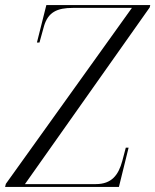

<svg xmlns="http://www.w3.org/2000/svg" viewBox="-56 -734 610 754"><path d="M-36 0H411L449 -154H438L424 -101C409 -47 383 -11 320 -11H42L532 -705L534 -714H126L89 -567H99L117 -632C133 -686 168 -703 230 -703H462L-33 -12Z"/></svg>

Font: Noto Serif Display Condensed Light
Style: Italic
Weight: 300
Width: 3
Italic angle: -12°
Designer: Monotype Design Team
Foundry: Monotype Imaging Inc.
Version: Version 2.009